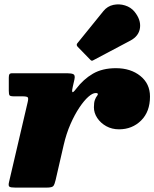

<svg xmlns="http://www.w3.org/2000/svg" viewBox="-20 -853 702 873"><path d="M591.5 -800Q575 -820 548.8 -828.2Q522.5 -836.5 495.5 -830.8Q468.5 -825 450.5 -803L333.5 -658.5Q324.5 -649.5 333 -640.5L389.5 -582.5Q393.5 -578 396.5 -577Q399.5 -576 405 -579.5L573 -668.5Q611.5 -689 616.5 -726Q621.5 -763 591.5 -800ZM37 -520Q25.5 -520 22.8 -515.5Q20 -511 20 -499.5V-441Q20 -424.5 23.2 -419.8Q26.5 -415 43 -415H81Q103 -415 106.5 -410Q110 -405 105.5 -387L21 -25Q17 -8.5 22.8 -4.2Q28.5 0 50 0H192Q217.5 0 223 -7.8Q228.5 -15.5 233 -35L269.5 -193.5Q281.5 -245.5 300.5 -288.8Q319.5 -332 340.8 -363.8Q362 -395.5 381.5 -412.8Q401 -430 415 -430Q425 -430 425 -425Q425 -421.5 420.5 -416Q416 -410.5 411.5 -398.8Q407 -387 407 -365Q407 -339.5 422.2 -316.5Q437.5 -293.5 463.2 -279.2Q489 -265 521 -265Q581 -265 621.5 -305Q662 -345 662 -414Q662 -472.5 618 -507.8Q574 -543 507 -543Q445.5 -543 402.2 -517.8Q359 -492.5 326.5 -449.5Q311 -429 308.8 -435.2Q306.5 -441.5 311 -459L318.5 -492Q322.5 -511 313.8 -515.5Q305 -520 285 -520Z"/></svg>

Font: Besley Black
Style: Italic
Weight: 900
Italic angle: -13°
Designer: Owen Earl
Foundry: indestructible type*
Version: Version 2.001